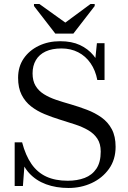

<svg xmlns="http://www.w3.org/2000/svg" viewBox="-20 -925 638 955"><path d="M255 -758H345L451 -895V-905H430L300 -809H310L176 -905H149V-895ZM317 -26Q364 -26 401 -40Q438 -54 459.5 -86Q481 -118 481 -171Q481 -210 464 -235.5Q447 -261 418.5 -277.5Q390 -294 353.5 -306Q317 -318 278 -330Q239 -342 201.5 -357.5Q164 -373 134.5 -396Q105 -419 87.5 -453.5Q70 -488 70 -538Q70 -593 97.5 -633.5Q125 -674 172.5 -697Q220 -720 279 -720Q337 -720 377.5 -701Q418 -682 444.5 -650Q471 -618 486 -577L452 -612L462 -710H500V-527H464Q455 -575 430.5 -610.5Q406 -646 369 -665Q332 -684 286 -684Q239 -684 207 -669Q175 -654 158.5 -626Q142 -598 142 -560Q142 -523 157 -498Q172 -473 198.5 -456.5Q225 -440 259 -428.5Q293 -417 332 -406Q373 -394 412.5 -379Q452 -364 484.5 -341Q517 -318 536 -282.5Q555 -247 555 -195Q555 -131 522 -85Q489 -39 436 -14.5Q383 10 321 10Q259 10 209 -8.5Q159 -27 125 -64Q91 -101 77 -158L103 -121L94 0H53V-217H90Q107 -152 136.5 -109.5Q166 -67 210.5 -46.5Q255 -26 317 -26Z"/></svg>

Font: Roboto Serif 144pt
Style: Regular
Weight: 400
Version: Version 1.008